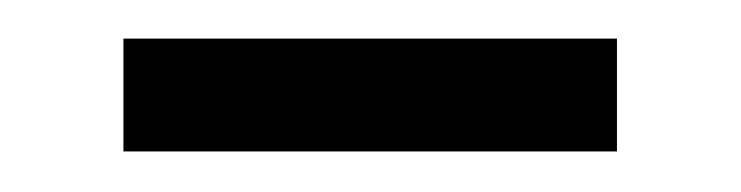

<svg xmlns="http://www.w3.org/2000/svg" viewBox="-20 -424 378 98"><path d="M43 -346.7V-404.3H294.9V-346.7Z"/></svg>

Font: GenEi Koburi Mincho v6
Style: Regular
Weight: 400
Designer: o_tamon (Modified)
Foundry: o_tamon / Adobe Systems Incorporated
Version: Version 6.1